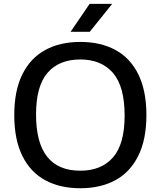

<svg xmlns="http://www.w3.org/2000/svg" viewBox="-20 -967 833 996"><path d="M54 -370Q54 -497 96.2 -581.8Q138.5 -666.5 215.2 -708Q292 -749.5 396.5 -749.5Q501.5 -749.5 578.5 -708Q655.5 -666.5 697.5 -581.5Q739.5 -496.5 739.5 -370Q739.5 -243.5 697.2 -158.5Q655 -73.5 578 -32Q501 9.5 396.5 9.5Q291.5 9.5 214.8 -32Q138 -73.5 96 -158.2Q54 -243 54 -370ZM626.5 -367Q626.5 -518.5 566.2 -588.5Q506 -658.5 396.5 -658.5Q287 -658.5 227 -589.8Q167 -521 167 -373Q167 -81.5 396.5 -81.5Q506 -81.5 566.2 -150.5Q626.5 -219.5 626.5 -367ZM346 -802 445 -947H562L445.5 -802Z"/></svg>

Font: Encode Sans Semi Expanded Medium
Style: Regular
Weight: 500
Width: 6
Designer: Multiple Designers
Foundry: Impallari Type
Version: Version 2.000